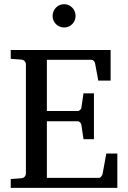

<svg xmlns="http://www.w3.org/2000/svg" viewBox="-20 -914 623 934"><path d="M32.2 0V-43L84 -46.9Q94.7 -47.9 100.3 -54.7Q106 -61.5 106 -68.8V-602.1Q106 -609.4 100.3 -616.2Q94.7 -623 84 -624L32.2 -627.9V-670.9H518.1V-522H458L442.9 -604Q441.9 -611.3 436.8 -617.2Q431.6 -623 424.8 -623H208V-374H357.9Q364.7 -374 370.4 -379.9Q376 -385.7 376 -391.1L386.2 -460H437V-236.8H386.2L376 -306.2Q376 -311.5 370.1 -317.9Q364.3 -324.2 357.9 -324.2H208V-48.8H460.9Q467.3 -48.8 472.7 -55.7Q478 -62.5 479 -67.9L497.1 -167H550.8V0ZM347.7 -836.4Q347.7 -824.7 343.3 -814.5Q338.9 -804.2 331.3 -796.6Q323.7 -789.1 313.7 -784.7Q303.7 -780.3 292 -780.3Q280.3 -780.3 270 -784.7Q259.8 -789.1 252.2 -796.6Q244.6 -804.2 240.2 -814.5Q235.8 -824.7 235.8 -836.4Q235.8 -848.1 240.2 -858.6Q244.6 -869.1 252.2 -877Q259.8 -884.8 270 -889.2Q280.3 -893.6 292 -893.6Q303.7 -893.6 313.7 -889.2Q323.7 -884.8 331.3 -877Q338.9 -869.1 343.3 -858.6Q347.7 -848.1 347.7 -836.4Z"/></svg>

Font: Charis SIL Am
Style: Regular
Weight: 400
Foundry: SIL International
Version: Version 5.000